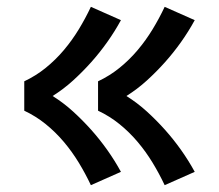

<svg xmlns="http://www.w3.org/2000/svg" viewBox="-20 -621 640 562"><path d="M462 -79Q446 -113 426.5 -145Q407 -177 383 -205.5Q359 -234 330 -257.5Q301 -281 267 -297V-383Q301 -399 330 -422.5Q359 -446 383 -474.5Q407 -503 426.5 -535Q446 -567 462 -601L550 -562Q532 -529 510 -498Q488 -467 463 -439Q438 -411 410 -385.5Q382 -360 350 -340Q382 -320 410 -294.5Q438 -269 463 -241Q488 -213 510 -182Q532 -151 550 -118ZM246 -79Q230 -113 210.5 -145Q191 -177 167 -205.5Q143 -234 114 -257.5Q85 -281 51 -297V-383Q85 -399 114 -422.5Q143 -446 167 -474.5Q191 -503 210.5 -535Q230 -567 246 -601L334 -562Q316 -529 294 -498Q272 -467 247 -439Q222 -411 194 -385.5Q166 -360 134 -340Q166 -320 194 -294.5Q222 -269 247 -241Q272 -213 294 -182Q316 -151 334 -118Z"/></svg>

Font: Iosevka SS04 Semibold Extended
Style: Regular
Weight: 600
Width: 7
Monospace: yes
Designer: Belleve Invis
Foundry: Belleve Invis
Version: Version 19.0.0; ttfautohint (v1.8.4)